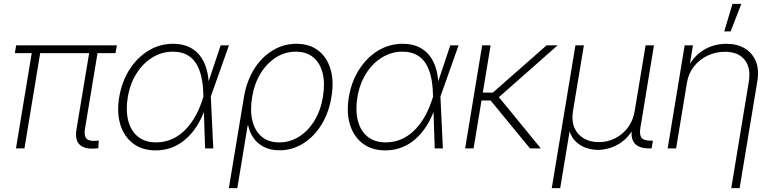

<svg xmlns="http://www.w3.org/2000/svg" viewBox="-20 -762 3972 986"><path d="M463.9 1Q411.6 3.9 387.9 -20.3Q364.3 -44.4 372.6 -96.7L441.9 -513.7H484.9L416.5 -101.6Q410.6 -63.5 424.6 -49.8Q438.5 -36.1 473.1 -39.1Q478 -39.6 480.7 -39.6Q483.4 -39.6 487.3 -40L484.9 -1Q480.5 -0.5 475.1 0Q469.7 0.5 463.9 1ZM62 0 147 -513.7H190.4L105.5 0ZM56.2 -489.3 63 -529.3H580.1L573.2 -489.3Z M779.8 10.3Q710.4 10.3 663.8 -24.9Q617.2 -60.1 598.1 -121.8Q579.1 -183.6 592.3 -263.7Q606 -343.8 645.3 -405.3Q684.6 -466.8 742.4 -502Q800.3 -537.1 868.7 -537.1Q915 -537.1 949.2 -521.5Q983.4 -505.9 1005.9 -477.3Q1028.3 -448.7 1039.8 -410.2Q1051.3 -371.6 1052.2 -325.2H1066.4L1062.5 -267.6L1075.2 0H1033.2L1023.9 -284.7Q1022.5 -332 1013.2 -371.1Q1003.9 -410.2 985.6 -438.2Q967.3 -466.3 938.2 -481.4Q909.2 -496.6 867.2 -496.6Q811.5 -496.6 762.9 -467Q714.4 -437.5 681.2 -385Q647.9 -332.5 636.2 -263.2Q625 -194.3 638.7 -141.8Q652.3 -89.4 688.7 -60.1Q725.1 -30.8 781.7 -30.8Q821.8 -30.8 857.4 -45.2Q893.1 -59.6 922.9 -87.2Q952.6 -114.7 976.3 -153.6Q1000 -192.4 1016.6 -240.7L1113.3 -529.3H1155.8L1061.5 -263.2L1046.4 -202.1H1032.7Q1016.1 -154.3 991.2 -115.2Q966.3 -76.2 934.1 -47.9Q901.9 -19.5 863 -4.6Q824.2 10.3 779.8 10.3Z M1155.3 204.1 1232.9 -264.2Q1246.6 -345.7 1284.9 -407Q1323.2 -468.3 1379.6 -502.7Q1436 -537.1 1502.4 -537.1Q1569.3 -537.1 1614 -502.9Q1658.7 -468.8 1677.2 -407.5Q1695.8 -346.2 1682.1 -264.6Q1668.9 -183.1 1630.6 -121.3Q1592.3 -59.6 1536.6 -24.9Q1481 9.8 1415 9.8Q1369.6 9.8 1336.2 -7.1Q1302.7 -23.9 1282.2 -53Q1261.7 -82 1254.4 -118.2H1252L1198.7 204.1ZM1414.1 -30.8Q1469.2 -30.8 1515.9 -60.3Q1562.5 -89.8 1594.7 -142.3Q1627 -194.8 1638.2 -264.2Q1649.9 -333.5 1637 -385.7Q1624 -438 1589.1 -467.3Q1554.2 -496.6 1499 -496.6Q1443.8 -496.6 1397.2 -467Q1350.6 -437.5 1318.4 -385Q1286.1 -332.5 1274.9 -264.2Q1263.2 -194.8 1276.1 -142.1Q1289.1 -89.4 1324 -60.1Q1358.9 -30.8 1414.1 -30.8Z M1959 10.3Q1889.6 10.3 1843 -24.9Q1796.4 -60.1 1777.3 -121.8Q1758.3 -183.6 1771.5 -263.7Q1785.2 -343.8 1824.5 -405.3Q1863.8 -466.8 1921.6 -502Q1979.5 -537.1 2047.9 -537.1Q2094.2 -537.1 2128.4 -521.5Q2162.6 -505.9 2185.1 -477.3Q2207.5 -448.7 2219 -410.2Q2230.5 -371.6 2231.4 -325.2H2245.6L2241.7 -267.6L2254.4 0H2212.4L2203.1 -284.7Q2201.7 -332 2192.4 -371.1Q2183.1 -410.2 2164.8 -438.2Q2146.5 -466.3 2117.4 -481.4Q2088.4 -496.6 2046.4 -496.6Q1990.7 -496.6 1942.1 -467Q1893.6 -437.5 1860.4 -385Q1827.1 -332.5 1815.4 -263.2Q1804.2 -194.3 1817.9 -141.8Q1831.5 -89.4 1867.9 -60.1Q1904.3 -30.8 1960.9 -30.8Q2001 -30.8 2036.6 -45.2Q2072.3 -59.6 2102.1 -87.2Q2131.8 -114.7 2155.5 -153.6Q2179.2 -192.4 2195.8 -240.7L2292.5 -529.3H2335L2240.7 -263.2L2225.6 -202.1H2211.9Q2195.3 -154.3 2170.4 -115.2Q2145.5 -76.2 2113.3 -47.9Q2081.1 -19.5 2042.2 -4.6Q2003.4 10.3 1959 10.3Z M2499.5 -529.3 2412.1 0H2368.7L2456.1 -529.3ZM2843.8 -529.3 2522.9 -246.1H2431.6L2438.5 -286.6H2511.2L2787.1 -529.3ZM2701.7 0 2493.7 -252.9 2528.8 -279.3 2757.3 0Z M2813.5 204.1 2935.1 -529.3H2978.5L2922.4 -191.4Q2914.6 -142.6 2929.4 -106.9Q2944.3 -71.3 2977.1 -51.8Q3009.8 -32.2 3055.2 -32.2Q3101.1 -32.2 3139.6 -52Q3178.2 -71.8 3204.8 -107.4Q3231.4 -143.1 3239.3 -191.4L3295.4 -529.3H3338.4L3268.6 -105Q3262.7 -69.3 3274.9 -54.4Q3287.1 -39.6 3320.3 -39.6H3333L3326.2 0H3313Q3260.7 0 3239 -25.9Q3217.3 -51.8 3225.6 -105L3237.8 -176.8H3255.9Q3247.1 -124 3224.6 -88.6Q3202.1 -53.2 3172.1 -32Q3142.1 -10.7 3110.1 -1.5Q3078.1 7.8 3050.8 7.8Q3022.9 7.8 2993.4 -1.5Q2963.9 -10.7 2939.9 -32Q2916 -53.2 2904.5 -88.6Q2893.1 -124 2901.9 -176.8H2919.9L2856.9 204.1Z M3507.8 -337.4 3452.1 0H3408.7L3496.1 -529.3H3538.6L3518.6 -408.2H3508.8Q3529.3 -452.1 3560.8 -480.7Q3592.3 -509.3 3630.4 -523.2Q3668.5 -537.1 3710 -537.1Q3765.1 -537.1 3804.4 -513.7Q3843.8 -490.2 3861.6 -447.3Q3879.4 -404.3 3869.1 -343.8L3778.3 204.1H3735.4L3825.2 -341.3Q3837.4 -412.6 3804.4 -454.3Q3771.5 -496.1 3703.1 -496.1Q3656.2 -496.1 3614.7 -476.8Q3573.2 -457.5 3544.4 -421.6Q3515.6 -385.7 3507.8 -337.4ZM3699.2 -600.6 3741.7 -742.2H3787.1L3731.9 -600.6Z"/></svg>

Font: Inter 24pt ExtraLight
Style: Italic
Weight: 250
Italic angle: -9.3988°
Version: Version 4.001;git-66647c0bb